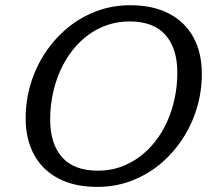

<svg xmlns="http://www.w3.org/2000/svg" viewBox="-20 -722 826 752"><path d="M176.5 -254Q176.5 -159 223 -106.2Q269.5 -53.5 364 -53.5Q410 -53.5 450.5 -67.5Q491 -81.5 525.5 -107Q560 -132.5 587.8 -167.8Q615.5 -203 634.8 -246Q654 -289 664.2 -337.5Q674.5 -386 674.5 -437.5Q674.5 -532.5 628 -585.2Q581.5 -638 487 -638Q441.5 -638 400.8 -624.2Q360 -610.5 325.2 -584.8Q290.5 -559 263 -523.8Q235.5 -488.5 216.2 -445.5Q197 -402.5 186.8 -354.2Q176.5 -306 176.5 -254ZM770.5 -433Q770.5 -362.5 750.5 -297Q730.5 -231.5 693.5 -175.8Q656.5 -120 605.8 -78.2Q555 -36.5 493 -13.2Q431 10 361 10Q272 10 209.2 -22.8Q146.5 -55.5 113.5 -116Q80.5 -176.5 80.5 -258.5Q80.5 -329 100.5 -394.5Q120.5 -460 157.5 -515.8Q194.5 -571.5 245.2 -613.2Q296 -655 358 -678.2Q420 -701.5 490 -701.5Q579.5 -701.5 642 -668.8Q704.5 -636 737.5 -576Q770.5 -516 770.5 -433Z"/></svg>

Font: Newsreader 11pt
Style: Italic
Weight: 400
Italic angle: -17°
Version: Version 1.003